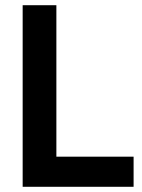

<svg xmlns="http://www.w3.org/2000/svg" viewBox="-20 -717 544 737"><path d="M67 0V-697H196.4V-115.6H492.8V0Z"/></svg>

Font: Hanken Grotesk
Style: Regular
Weight: 400
Designer: Alfredo Marco Pradil
Foundry: Hanken Design Co.
Version: Version 3.013